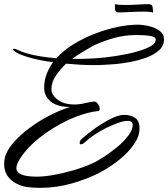

<svg xmlns="http://www.w3.org/2000/svg" viewBox="-32 -812 811 926"><path d="M161 94Q145 94 129.5 93Q114 92 98 90Q50 82 19 53.5Q-12 25 -12 -21Q-12 -29 -11 -37.5Q-10 -46 -8 -55Q2 -89 33.5 -125Q65 -161 110 -194.5Q155 -228 206 -254.5Q257 -281 306 -296Q244 -296 212.5 -322.5Q181 -349 181 -388Q181 -423 192.5 -453.5Q204 -484 224 -512Q161 -520 113.5 -533.5Q66 -547 43 -561Q31 -570 31 -574Q31 -577 36 -577Q40 -577 52 -572Q84 -556 132.5 -546Q181 -536 240 -531Q274 -569 323 -599Q372 -629 427 -650Q482 -671 535 -682Q588 -693 631 -693Q656 -693 686 -686Q716 -679 737.5 -663.5Q759 -648 759 -622Q759 -591 735 -569.5Q711 -548 674.5 -534.5Q638 -521 598 -513.5Q558 -506 526 -503Q500 -501 473 -499.5Q446 -498 419 -498Q386 -498 353 -500Q320 -502 287 -505Q258 -478 237 -446.5Q216 -415 216 -382Q216 -354 246.5 -331Q277 -308 327 -308Q352 -308 380 -315Q408 -322 420 -322Q431 -324 440 -311Q449 -298 449 -287Q449 -276 439 -276Q408 -273 372 -262Q299 -240 223 -193Q186 -170 154 -144Q121 -117 95.5 -88Q70 -59 55 -30Q51 -22 49 -14.5Q47 -7 47 -1Q47 40 146 40Q180 40 225.5 32Q271 24 319.5 10Q368 -4 411 -23Q436 -34 469 -55.5Q502 -77 534 -103.5Q566 -130 587 -158Q608 -186 608 -210Q608 -229 583 -229Q565 -229 538 -219.5Q511 -210 480.5 -195Q450 -180 422 -161Q394 -142 375 -124Q366 -116 358 -116Q352 -116 352 -123Q352 -128 355 -133.5Q358 -139 365 -145Q377 -155 401 -174Q425 -193 454.5 -212Q484 -231 514 -244.5Q544 -258 567 -258Q597 -258 619 -244Q641 -230 641 -192Q641 -160 622 -128.5Q603 -97 573.5 -68.5Q544 -40 510.5 -17Q477 6 448 21Q390 51 315 72.5Q240 94 161 94ZM316 -528Q427 -526 527 -542Q548 -545 580.5 -551.5Q613 -558 644.5 -568Q676 -578 697.5 -591Q719 -604 719 -621Q719 -632 702 -636.5Q685 -641 662.5 -642Q640 -643 623 -643Q565 -643 510 -626.5Q455 -610 415 -590Q396 -579 369.5 -563.5Q343 -548 316 -528ZM706 -751Q700 -754 687.5 -755Q675 -756 661 -756Q630 -756 595.5 -754Q561 -752 544 -752Q524 -752 523 -766Q522 -780 522 -792Q530 -790 543 -789Q556 -788 571 -788Q602 -788 632.5 -790Q663 -792 685 -792Q702 -792 704 -778Q706 -764 706 -751Z"/></svg>

Font: Birthstone Bounce
Style: Regular
Weight: 400
Designer: Robert E. Leuschke
Foundry: Rob Leuschke
Version: Version 1.010; ttfautohint (v1.8.3)